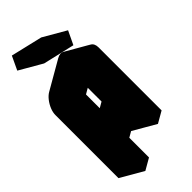

<svg xmlns="http://www.w3.org/2000/svg" viewBox="-429 -1271 1379 1379"><g transform="rotate(-45 260.0 -582.0)"><path d="M217 -740 433 -865Q467 -885 493.5 -870Q520 -855 520 -815V-175L433 -125V-325L217 -200V0L130 50V-590Q130 -617 142 -646.5Q154 -676 174 -701.5Q194 -727 217 -740ZM433 -425V-765L217 -640V-300ZM211 -1114 452 -1057 403 -954 162 -1010ZM433 -325V-125L260 -225V-425ZM433 -765V-425L260 -525V-865ZM452 -1057 211 -1114 38 -1214 279 -1157ZM433 -425 217 -300 43 -400 260 -525ZM494 -870Q467 -885 433 -865L217 -740Q194 -727 174 -701.5Q154 -676 142 -646.5Q130 -617 130 -590V50L-43 -50V-690Q-43 -717 -31.1 -746.5Q-19.3 -776 0.5 -801.5Q20.3 -827 43 -840L260 -965Q294.4 -985 320 -970ZM211 -1114 162 -1010 -11 -1110 38 -1214Z"/></g></svg>

Font: Nabla Normal
Style: Regular
Weight: 400
Designer: Arthur Reinders Folmer
Version: Version 1.000